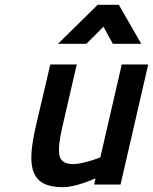

<svg xmlns="http://www.w3.org/2000/svg" viewBox="-20 -767 636 798"><path d="M596 -499 481 0H371L377 -26Q353 -15 329 -7Q309 0 285 5.5Q261 11 241 11Q193 11 163.5 -3.5Q134 -18 121 -48.5Q108 -79 110.5 -126Q113 -173 128 -238L189 -499H299L239 -239Q220 -158 227 -121.5Q234 -85 284 -85Q301 -85 320.5 -89.5Q340 -94 357 -99Q377 -105 397 -113L486 -499ZM386 -747H474L567 -585H449L410 -656L339 -585H221Z"/></svg>

Font: Panefresco 750wt
Style: Italic
Weight: 750
Foundry: Campivisivi & Chank Co
Version: Version 1.000